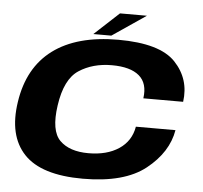

<svg xmlns="http://www.w3.org/2000/svg" viewBox="-55 -868 983 930"><g transform="rotate(5 436.0 -403.0)"><path d="M381 4Q582.5 4 686 -78.2Q789.5 -160.5 808 -269.5H615.5Q603.5 -199 545.2 -160.2Q487 -121.5 397.5 -121.5Q305 -121.5 258 -168.2Q211 -215 229 -339Q247.5 -468.5 314.5 -512.2Q381.5 -556 474 -556Q564 -556 607 -519.5Q650 -483 639.5 -409.5H833Q848.5 -521 772.8 -601.2Q697 -681.5 494.5 -681.5Q293.5 -681.5 177 -594.8Q60.5 -508 35.5 -339Q10.5 -174.5 94.5 -85.2Q178.5 4 381 4ZM371 -698.5H458.5L622 -809.5H491Z"/></g></svg>

Font: Anybody Expanded
Style: Bold Italic
Weight: 700
Width: 7
Italic angle: -10°
Version: Version 1.113;gftools[0.9.25]